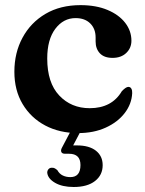

<svg xmlns="http://www.w3.org/2000/svg" viewBox="-20 -506 566 748"><path d="M492 -347.5Q492 -319 472 -299.8Q452 -280.5 418.5 -280.5Q386 -280.5 369.2 -298.2Q352.5 -316 352.5 -344.5V-360Q352.5 -394 331.5 -414.8Q310.5 -435.5 274.5 -435.5Q227 -435.5 195.5 -393.8Q164 -352 164 -278Q164 -183.5 210.8 -134Q257.5 -84.5 329.5 -84.5Q415.5 -84.5 454.5 -150.5Q470.5 -167.5 480 -167.5Q488 -167.5 491.8 -160.5Q495.5 -153.5 495 -143Q493 -101 465.8 -65.5Q438.5 -30 391.8 -8.8Q345 12.5 284.5 12.5Q212 12.5 156 -17.2Q100 -47 68 -100.8Q36 -154.5 36 -226.5Q36 -300.5 67.8 -359.2Q99.5 -418 157.2 -452Q215 -486 293.5 -486Q354.5 -486 399 -467.2Q443.5 -448.5 467.8 -417Q492 -385.5 492 -347.5ZM261 -6H300L265 60.5Q271.5 60.5 280 60.5Q327.5 60.5 353.8 81.2Q380 102 380 137.5Q380 176 350.2 199.2Q320.5 222.5 267 222.5Q222.5 222.5 194.5 206.2Q166.5 190 164 167Q164 158.5 169 153Q174 147.5 181.5 147.5Q188.5 147 193.5 149.8Q198.5 152.5 203.5 157Q211.5 171.5 224.8 177.8Q238 184 254 184Q293.5 184 293.5 137Q293.5 93 249 93H233.5Q222 93 219 86.2Q216 79.5 221 70Z"/></svg>

Font: Fraunces 9pt S000 SemiBold
Style: Regular
Weight: 600
Version: Version 1.000; ttfautohint (v1.8.3)